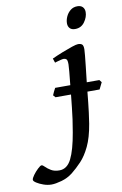

<svg xmlns="http://www.w3.org/2000/svg" viewBox="-285 -708 640 1007"><g transform="rotate(-10 35.5 -204.5)"><path d="M238.8 -616.2Q238.8 -589.4 220.2 -563.5Q201.7 -537.6 169.4 -537.6Q150.9 -537.6 141.4 -547.6Q131.8 -557.6 131.8 -574.2Q131.8 -591.8 140.1 -610.1Q148.4 -628.4 163.8 -640.9Q179.2 -653.3 200.7 -653.3Q219.2 -653.3 229 -643.1Q238.8 -632.8 238.8 -616.2ZM198.2 -424.8Q198.2 -417 195.8 -392.1Q193.4 -367.2 189.9 -335.7Q186.5 -304.2 183.1 -275.4Q179.7 -246.6 178.2 -231Q174.8 -197.3 169.7 -147Q164.6 -96.7 155.3 -36.1Q143.1 36.6 121.3 82Q99.6 127.4 73 155.5Q46.4 183.6 20 204.6Q-6.8 225.6 -39.8 234.9Q-72.8 244.1 -93.8 244.1Q-114.7 244.1 -136.2 236.6Q-157.7 229 -172.4 219.5Q-187 210 -187 203.1Q-187 194.8 -175.3 178.7Q-163.6 162.6 -149.4 149.2Q-135.3 135.7 -128.9 135.7Q-122.6 135.7 -112.3 146.5Q-102.1 157.2 -84.5 167.7Q-66.9 178.2 -40.5 178.2Q0.5 178.2 23.7 132.1Q46.9 85.9 62.5 -5.4Q75.2 -77.6 80.8 -135Q86.4 -192.4 89.8 -220.2Q91.3 -236.3 94.2 -265.9Q97.2 -295.4 99.9 -323.2Q102.5 -351.1 102.5 -361.3Q102.5 -383.8 96.7 -388.9Q90.8 -394 82.5 -394Q76.7 -394 65.2 -391.1Q53.7 -388.2 44.2 -385.3Q34.7 -382.3 34.7 -382.3L26.9 -405.3Q54.7 -418 84.2 -429.7Q113.8 -441.4 137.2 -449.2Q160.6 -457 169.9 -457Q183.6 -457 190.9 -451.2Q198.2 -445.3 198.2 -424.8ZM257.8 -238.8 240.2 -203.1H5.4L-5.4 -215.3Q-2 -223.1 2.9 -233.9Q7.8 -244.6 12.2 -252H247.6Z"/></g></svg>

Font: Gentium Book Plus
Style: Italic
Weight: 400
Italic angle: -8°
Designer: Victor Gaultney, Annie Olsen, Iska Routamaa, Becca Hirsbrunner
Foundry: SIL International
Version: Version 6.101